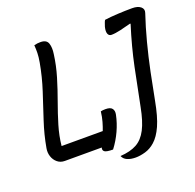

<svg xmlns="http://www.w3.org/2000/svg" viewBox="-142 -859 1150 1131"><g transform="rotate(-20 433.0 -293.0)"><path d="M439 85Q502 81 542 59Q582 37 607.5 -12.5Q633 -62 649 -146Q672 -264 696.5 -381.5Q721 -499 761 -626L759 -629Q727 -620 692 -612Q657 -604 634 -604Q618 -604 612 -619Q606 -634 613 -662Q617 -674 620.5 -684Q624 -694 628 -700Q663 -705 711 -707.5Q759 -710 801 -710Q836 -710 854 -695Q872 -680 864 -657Q838 -580 815.5 -494Q793 -408 775 -321Q757 -234 742 -154Q724 -57 699.5 -2.5Q675 52 643 80Q615 105 582 114.5Q549 124 521 124Q490 124 468.5 114.5Q447 105 439 85ZM121 0Q94 0 75 -16Q56 -32 48 -56.5Q40 -81 45 -108Q59 -188 85.5 -268Q112 -348 138.5 -429.5Q165 -511 180 -595Q186 -629 186.5 -653Q187 -677 185 -702Q196 -705 205.5 -706Q215 -707 225 -707Q263 -707 272 -680Q281 -653 275 -614Q266 -545 245.5 -477Q225 -409 201 -343Q177 -277 158 -213.5Q139 -150 133 -89H391Q400 -112 408 -140Q416 -168 420 -202Q432 -205 450 -205Q481 -205 491.5 -190.5Q502 -176 497 -153Q487 -104 465 -56Q443 -8 411 34Q371 34 359 25.5Q347 17 352 1V0Z"/></g></svg>

Font: Recursive Sn Csl St
Style: Italic
Weight: 400
Italic angle: -15°
Version: Version 1.079;hotconv 1.0.112;makeotfexe 2.5.65598; ttfautoh